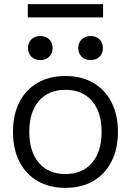

<svg xmlns="http://www.w3.org/2000/svg" viewBox="-20 -897 632 927"><path d="M295.8 10Q218.5 10 161.4 -23Q104.3 -56 73.5 -117Q42.7 -178 42.7 -260Q42.7 -343 73.5 -403.5Q104.3 -464 161.4 -497Q218.5 -530 295.7 -530Q373.9 -530 430.5 -497Q487 -464 518.2 -403.5Q549.4 -343 549.4 -260Q549.4 -178 518.2 -117Q487 -56 430.5 -23Q374 10 295.8 10ZM296 -56.7Q378 -56.7 424.3 -110.9Q470.6 -165 470.6 -260.1Q470.6 -356 424.3 -409.6Q378 -463.3 296 -463.3Q214 -463.3 167.7 -409.6Q121.4 -356 121.4 -260.1Q121.4 -165 167.7 -110.9Q214 -56.7 296 -56.7ZM174.7 -607Q148 -607 131.6 -623Q115.3 -639 115.3 -665Q115.3 -691 131.6 -707Q148 -723 174.7 -723Q201.4 -723 217.7 -707Q234 -691 234 -665Q234 -639 217.7 -623Q201.4 -607 174.7 -607ZM417.3 -607Q390.7 -607 374.3 -623Q358 -639 358 -665Q358 -691 374.3 -707Q390.7 -723 417.3 -723Q444 -723 460.4 -707Q476.7 -691 476.7 -665Q476.7 -639 460.4 -623Q444 -607 417.3 -607ZM114.3 -813V-877.1H477.7V-813Z"/></svg>

Font: M PLUS 2 Thin
Style: Regular
Weight: 100
Designer: Coji Morishita
Foundry: UNDERFOREST DESIGN
Version: Version 1.001